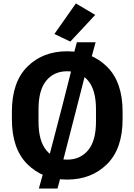

<svg xmlns="http://www.w3.org/2000/svg" viewBox="-20 -1021 775 1107"><path d="M48.6 -333.3V-377.7Q48.6 -547.6 137.6 -636.5Q226.6 -725.3 366.9 -725.3Q507.1 -725.3 596.9 -636.5Q686.8 -547.6 686.8 -377.7V-333.3Q686.8 -163.3 596.9 -74.5Q507.1 14.4 366.9 14.4Q226.6 14.4 137.6 -74.5Q48.6 -163.3 48.6 -333.3ZM202.1 -319.6Q202.1 -209 246.8 -154.8Q291.5 -100.6 366.9 -100.6Q442.6 -100.6 488 -154.8Q533.4 -209 533.4 -319.6V-391.1Q533.4 -502 488 -556Q442.6 -610.1 366.9 -610.1Q291.5 -610.1 246.8 -556Q202.1 -502 202.1 -391.1ZM204.1 65.9 230.5 -29.3 239.3 -26.9 339.8 -412.6 417 -379.4 322.8 -13.7 332.5 -11.7 311.5 65.9ZM423.3 -777.3H531.2L505.4 -682.6L495.1 -684.6L417 -379.4L339.8 -412.6L412.1 -697.8L402.3 -700.2ZM293.7 -825 417.5 -1001.2 529.1 -935.1 385.5 -781.2Z"/></svg>

Font: RobotoFlex
Style: Regular
Weight: 400
Designer: Berlow after Robertson
Foundry: Google
Version: Version 2.136